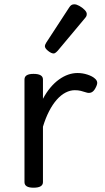

<svg xmlns="http://www.w3.org/2000/svg" viewBox="-20 -859 487 894"><path d="M136 15Q115 15 104.5 8.5Q94 2 94 -11V-489Q94 -502 104.5 -508.5Q115 -515 136 -515Q158 -515 169 -508.5Q180 -502 180 -489V-399Q196 -429 215 -451.5Q234 -474 255 -489Q276 -504 297.5 -511.5Q319 -519 341 -519Q365 -519 387.5 -511.5Q410 -504 421 -494Q431 -486 432.5 -476Q434 -466 424 -448Q416 -433 405 -428.5Q394 -424 380 -429Q368 -433 356 -436Q344 -439 328 -439Q307 -439 285.5 -428Q264 -417 244.5 -395Q225 -373 208.5 -341Q192 -309 180 -269V-11Q180 2 169 8.5Q158 15 136 15ZM230 -610Q219 -610 204 -622Q189 -634 189 -644Q189 -647 190 -650Q191 -653 195 -660L302 -824Q307 -832 312.5 -835.5Q318 -839 326 -839Q336 -839 349.5 -831.5Q363 -824 373.5 -813.5Q384 -803 384 -794Q384 -787 381.5 -782.5Q379 -778 372 -770L249 -623Q237 -610 230 -610Z"/></svg>

Font: Playwrite GB J
Style: Regular
Weight: 400
Designer: Veronika Burian, José Scaglione
Foundry: TypeTogether
Version: Version 1.002